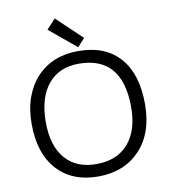

<svg xmlns="http://www.w3.org/2000/svg" viewBox="-103 -1074 1041 1172"><g transform="rotate(-10 417.0 -488.0)"><path d="M65.4 -376Q65.4 -468.3 91.6 -540.5Q117.7 -612.8 165 -663.1Q262.2 -765.6 421.9 -765.6Q590.3 -765.6 679.7 -663.1Q768.1 -562 768.1 -376Q768.1 -194.8 668.5 -91.3Q571.3 9.8 411.1 9.8Q250.5 9.8 158.2 -91.3Q65.4 -193.4 65.4 -376ZM152.3 -375Q151.9 -299.3 169.9 -241Q188 -182.6 222.7 -143.6Q292.5 -64.9 418 -66.9Q541.5 -67.9 611.3 -147.5Q683.6 -230 681.6 -381.3Q677.7 -689 411.1 -689Q289.6 -689 221.7 -606.9Q153.3 -524.4 152.3 -375ZM426.8 -788.6 260.7 -926.3 315.9 -986.3 472.2 -838.4Z"/></g></svg>

Font: Duru Sans
Style: Regular
Weight: 400
Designer: Onur Yazõcõgil
Foundry: Onur Yazõcõgil
Version: Version 1.001